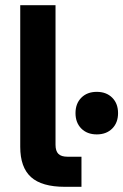

<svg xmlns="http://www.w3.org/2000/svg" viewBox="-20 -720 475 740"><path d="M58 -154V-700H194V-162Q194 -138 205 -127Q216 -116 240 -116H294V0H230Q141 0 99.5 -37.5Q58 -75 58 -154ZM271 -284Q271 -321 293.5 -343.5Q316 -366 353 -366Q390 -366 412.5 -343.5Q435 -321 435 -284Q435 -247 412.5 -224.5Q390 -202 353 -202Q316 -202 293.5 -224.5Q271 -247 271 -284Z"/></svg>

Font: Stavian Bold
Style: Bold
Weight: 700
Version: Version 1.000; ttfautohint (v1.6)